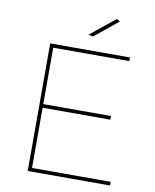

<svg xmlns="http://www.w3.org/2000/svg" viewBox="-96 -963 835 1036"><g transform="rotate(10 322.0 -445.5)"><path d="M459 -891 478 -881 349 -776 323 -781ZM128 -699H565V-679H148V-370H519V-350H148V-20H579V0H128Z"/></g></svg>

Font: Montserrat arm Thin
Style: Regular
Weight: 250
Designer: Julieta Ulanovsky
Foundry: Julieta Ulanovsky
Version: Version 6.000;PS 006.000;hotconv 1.0.88;makeotf.lib2.5.64775